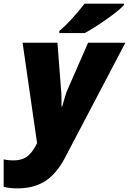

<svg xmlns="http://www.w3.org/2000/svg" viewBox="-83 -786 703 1046"><path d="M40 -553.2H230L251 -278.8L252 -248.5V-206.1H255.9Q273.9 -270.5 280.3 -286.9Q286.6 -303.2 397 -553.2H600.1L272.9 69.8Q226.1 160.2 164.1 200.2Q102.1 240.2 12.2 240.2Q-32.7 240.2 -63 231.9V82Q-40.5 87.9 -9.8 87.9Q32.7 87.9 59.8 70.1Q86.9 52.2 107.9 14.2L119.1 -5.9ZM240.2 -617.2Q300.3 -667 377.9 -766.1H592.3V-758.8Q570.3 -732.4 498.8 -682.1Q427.2 -631.8 378.9 -606H240.2Z"/></svg>

Font: TypoPRO Open Sans
Style: Italic
Weight: 800
Italic angle: -12°
Foundry: Ascender Corporation
Version: Version 1.10